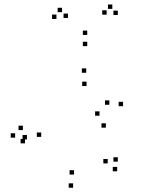

<svg xmlns="http://www.w3.org/2000/svg" viewBox="-20 -834 660 876"><path d="M514.5 -52.5V-72.5H494.5V-52.5ZM517.5 -96.5V-116.5H497.5V-96.5ZM471.5 -88.5V-108.5H451.5V-88.5ZM317.5 -37.5V-57.5H297.5V-37.5ZM168 -209.5V-229.5H148V-209.5ZM375 -441.5V-461.5H355V-441.5ZM479 -356V-376H459V-356ZM434 -306V-326H414V-306ZM84.5 -240.5V-260.5H64.5V-240.5ZM49 -206V-226H29V-206ZM94 -180V-200H74V-180ZM463 -251.5V-271.5H443V-251.5ZM541.5 -349.5V-369.5H521.5V-349.5ZM373.5 -502V-522H353.5V-502ZM103 -198V-218H83V-198ZM313.5 22.5V2.5H293.5V22.5ZM517.5 -765.5V-785.5H497.5V-765.5ZM492.5 -793.5V-813.5H472.5V-793.5ZM466.5 -767V-787H446.5V-767ZM378 -674.5V-694.5H358V-674.5ZM290 -752V-772H270V-752ZM263 -778.5V-798.5H243V-778.5ZM237.5 -747.5V-767.5H217.5V-747.5ZM378 -623.5V-643.5H358V-623.5Z"/></svg>

Font: Monaspace Radon Dots Var
Style: Regular
Weight: 400
Designer: Riley Cran and the Lettermatic Team
Version: Version 1.100 (Monaspace Radon Dots)